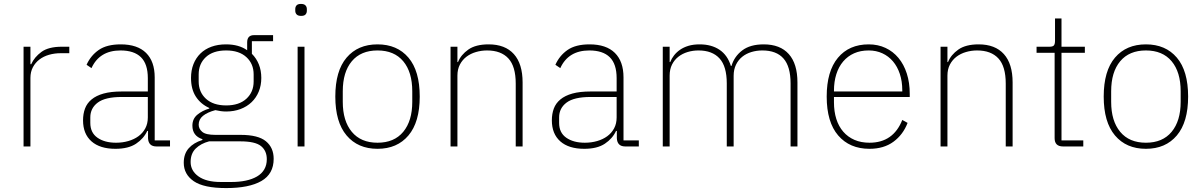

<svg xmlns="http://www.w3.org/2000/svg" viewBox="-20 -746 6129 978"><path d="M100 0V-508H135V-419H139Q155 -455 191 -481.5Q227 -508 295 -508H333V-475H289Q258 -475 230 -467Q202 -459 181 -443Q160 -427 147.5 -403.5Q135 -380 135 -349V0Z M777 0Q736 0 734 -42V-79H730Q712 -40 673 -14Q634 12 568 12Q489 12 446 -26Q403 -64 403 -133Q403 -166 413 -193Q423 -220 446.5 -239.5Q470 -259 507.5 -269.5Q545 -280 600 -280H733V-348Q733 -420 698 -454.5Q663 -489 594 -489Q487 -489 446 -399L421 -416Q442 -463 483 -491.5Q524 -520 595 -520Q680 -520 724 -476.5Q768 -433 768 -352V-31H846V0ZM571 -19Q604 -19 633.5 -27.5Q663 -36 685 -52Q707 -68 720 -92Q733 -116 733 -148V-252H600Q516 -252 478 -223.5Q440 -195 440 -148V-120Q440 -70 476.5 -44.5Q513 -19 571 -19Z M1374 63Q1374 140 1311.5 176Q1249 212 1132 212Q1018 212 967 177Q916 142 916 83Q916 38 941 9.5Q966 -19 1011 -33V-37Q960 -54 960 -106Q960 -141 985.5 -162Q1011 -183 1046 -193V-196Q1002 -216 977.5 -254Q953 -292 953 -349Q953 -388 965.5 -419.5Q978 -451 1001 -473.5Q1024 -496 1057 -508Q1090 -520 1131 -520Q1197 -520 1239 -490V-530Q1239 -567 1274 -567H1371V-536H1263V-472Q1286 -449 1298.5 -418Q1311 -387 1311 -349Q1311 -311 1298 -279.5Q1285 -248 1261.5 -225.5Q1238 -203 1205 -190.5Q1172 -178 1132 -178Q1117 -178 1104 -180Q1091 -182 1077 -185Q1036 -174 1014 -156Q992 -138 992 -111Q992 -90 1010 -74.5Q1028 -59 1077 -59H1206Q1295 -59 1334.5 -26.5Q1374 6 1374 63ZM1339 65Q1339 22 1309.5 -2Q1280 -26 1204 -26H1045Q1003 -15 977 10.5Q951 36 951 79Q951 124 991 152.5Q1031 181 1104 181H1159Q1199 181 1232 174Q1265 167 1289 153Q1313 139 1326 117Q1339 95 1339 65ZM1132 -209Q1198 -209 1235 -243Q1272 -277 1272 -331V-367Q1272 -421 1235 -455Q1198 -489 1132 -489Q1065 -489 1028.5 -455Q992 -421 992 -367V-331Q992 -277 1029 -243Q1066 -209 1132 -209Z M1514 -665Q1498 -665 1491 -672.5Q1484 -680 1484 -691V-700Q1484 -711 1490.5 -718.5Q1497 -726 1513 -726Q1529 -726 1536 -718.5Q1543 -711 1543 -700V-691Q1543 -680 1536.5 -672.5Q1530 -665 1514 -665ZM1496 -508H1531V0H1496Z M1903 12Q1803 12 1745.5 -56Q1688 -124 1688 -254Q1688 -385 1745.5 -452.5Q1803 -520 1903 -520Q2003 -520 2060.5 -452.5Q2118 -385 2118 -254Q2118 -124 2060.5 -56Q2003 12 1903 12ZM1903 -19Q1988 -19 2034 -74.5Q2080 -130 2080 -227V-281Q2080 -379 2034 -434Q1988 -489 1903 -489Q1818 -489 1772 -434Q1726 -379 1726 -281V-227Q1726 -130 1772 -74.5Q1818 -19 1903 -19Z M2275 0V-508H2310V-430H2313Q2328 -467 2365.5 -493.5Q2403 -520 2469 -520Q2553 -520 2597.5 -470.5Q2642 -421 2642 -326V0H2607V-320Q2607 -408 2569.5 -448.5Q2532 -489 2461 -489Q2432 -489 2404.5 -481Q2377 -473 2356 -457Q2335 -441 2322.5 -417Q2310 -393 2310 -361V0Z M3165 0Q3124 0 3122 -42V-79H3118Q3100 -40 3061 -14Q3022 12 2956 12Q2877 12 2834 -26Q2791 -64 2791 -133Q2791 -166 2801 -193Q2811 -220 2834.5 -239.5Q2858 -259 2895.5 -269.5Q2933 -280 2988 -280H3121V-348Q3121 -420 3086 -454.5Q3051 -489 2982 -489Q2875 -489 2834 -399L2809 -416Q2830 -463 2871 -491.5Q2912 -520 2983 -520Q3068 -520 3112 -476.5Q3156 -433 3156 -352V-31H3234V0ZM2959 -19Q2992 -19 3021.5 -27.5Q3051 -36 3073 -52Q3095 -68 3108 -92Q3121 -116 3121 -148V-252H2988Q2904 -252 2866 -223.5Q2828 -195 2828 -148V-120Q2828 -70 2864.5 -44.5Q2901 -19 2959 -19Z M3356 0V-508H3391V-430H3394Q3401 -448 3413.5 -464Q3426 -480 3444 -492.5Q3462 -505 3486.5 -512.5Q3511 -520 3544 -520Q3604 -520 3645 -492.5Q3686 -465 3703 -410H3706Q3720 -458 3760.5 -489Q3801 -520 3870 -520Q3954 -520 3998 -470.5Q4042 -421 4042 -326V0H4007V-321Q4007 -407 3971 -448Q3935 -489 3863 -489Q3834 -489 3807.5 -481Q3781 -473 3761 -457Q3741 -441 3729 -416.5Q3717 -392 3717 -360V0H3682V-321Q3682 -408 3645 -448.5Q3608 -489 3538 -489Q3509 -489 3482.5 -481Q3456 -473 3435.5 -457Q3415 -441 3403 -417Q3391 -393 3391 -361V0Z M4409 12Q4308 12 4249.5 -56Q4191 -124 4191 -254Q4191 -383 4248 -451.5Q4305 -520 4405 -520Q4452 -520 4490.5 -502Q4529 -484 4556.5 -451Q4584 -418 4599 -371.5Q4614 -325 4614 -268V-252H4228V-225Q4228 -178 4240 -140Q4252 -102 4275.5 -75Q4299 -48 4332.5 -33.5Q4366 -19 4409 -19Q4530 -19 4576 -135L4603 -120Q4580 -60 4531 -24Q4482 12 4409 12ZM4405 -489Q4363 -489 4330.5 -474.5Q4298 -460 4275 -433Q4252 -406 4240 -368Q4228 -330 4228 -284V-280H4576V-286Q4576 -332 4563.5 -369.5Q4551 -407 4528.5 -433.5Q4506 -460 4474.5 -474.5Q4443 -489 4405 -489Z M4771 0V-508H4806V-430H4809Q4824 -467 4861.5 -493.5Q4899 -520 4965 -520Q5049 -520 5093.5 -470.5Q5138 -421 5138 -326V0H5103V-320Q5103 -408 5065.5 -448.5Q5028 -489 4957 -489Q4928 -489 4900.5 -481Q4873 -473 4852 -457Q4831 -441 4818.5 -417Q4806 -393 4806 -361V0Z M5395 0Q5352 0 5352 -42V-477H5260V-508H5326Q5343 -508 5348.5 -515Q5354 -522 5354 -539V-652H5387V-508H5506V-477H5387V-31H5498V0Z M5817 12Q5717 12 5659.5 -56Q5602 -124 5602 -254Q5602 -385 5659.5 -452.5Q5717 -520 5817 -520Q5917 -520 5974.5 -452.5Q6032 -385 6032 -254Q6032 -124 5974.5 -56Q5917 12 5817 12ZM5817 -19Q5902 -19 5948 -74.5Q5994 -130 5994 -227V-281Q5994 -379 5948 -434Q5902 -489 5817 -489Q5732 -489 5686 -434Q5640 -379 5640 -281V-227Q5640 -130 5686 -74.5Q5732 -19 5817 -19Z"/></svg>

Font: IBM Plex Sans Thai ExtLt
Style: Regular
Weight: 200
Designer: Mike Abbink, Paul van der Laan, Pieter van Rosmalen, Ben Mitchell, Mark Frömberg
Foundry: Bold Monday
Version: Version 1.2